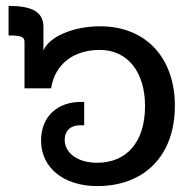

<svg xmlns="http://www.w3.org/2000/svg" viewBox="-20 -622 635 650"><path d="M309 8C469 8 572 -95 572 -264C572 -425 475 -533 319 -533C230 -533 147 -499 127 -451V-531C127 -588 77 -602 9 -602V-502C49 -502 63 -498 63 -481V-323H153C166 -406 230 -453 318 -453C413 -453 471 -377 471 -263C471 -139 407 -71 309 -71C244 -71 199 -103 199 -149C199 -179 219 -198 251 -198H265V-277H254C176 -277 119 -229 119 -146C119 -54 196 8 309 8Z"/></svg>

Font: Vanilla Cream DemiBold
Style: Regular
Weight: 600
Designer: Jeremy Tribby, Jinavaṁso
Foundry: Tribby Type
Version: Version 1.422;Glyphs 3.1.2 (3151)